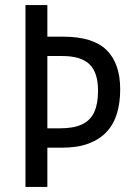

<svg xmlns="http://www.w3.org/2000/svg" viewBox="-20 -734 527 754"><path d="M452 -383Q452 -331 439.5 -289Q427 -247 399.5 -217Q372 -187 328.5 -170.5Q285 -154 223 -154H166V0H80V-714H166V-590H228Q345 -590 398.5 -537.5Q452 -485 452 -383ZM215 -230Q269 -230 302 -245.5Q335 -261 350 -293.5Q365 -326 365 -378Q365 -449 331.5 -481.5Q298 -514 225 -514H166V-230Z"/></svg>

Font: Noto Sans Arabic Condensed
Style: Regular
Weight: 400
Width: 3
Designer: Monotype Design Team, Nadine Chahine, Nizar Qandah and Khaled Hosny
Foundry: Monotype Imaging Inc.
Version: Version 2.012